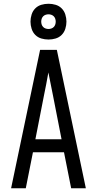

<svg xmlns="http://www.w3.org/2000/svg" viewBox="-20 -1000 515 1020"><path d="M39 0 193 -735H282L436 0H358L320 -191H155L117 0ZM307 -260 262 -490Q256 -521 249.5 -552.5Q243 -584 237 -615Q232 -584 225.5 -552.5Q219 -521 213 -490L168 -260ZM238 -790Q218 -790 199.5 -795.5Q181 -801 167.5 -814.5Q154 -828 148 -847Q142 -866 142 -885Q142 -904 148 -923Q154 -942 167.5 -955.5Q181 -969 199.5 -974.5Q218 -980 238 -980Q257 -980 275.5 -974.5Q294 -969 307.5 -955.5Q321 -942 327 -923Q333 -904 333 -885Q333 -866 327 -847Q321 -828 307.5 -814.5Q294 -801 275.5 -795.5Q257 -790 238 -790ZM238 -846Q245 -846 252.5 -848.5Q260 -851 265.5 -856.5Q271 -862 273.5 -869.5Q276 -877 276 -885Q276 -893 273.5 -900.5Q271 -908 265.5 -913.5Q260 -919 252.5 -921.5Q245 -924 238 -924Q230 -924 222.5 -921.5Q215 -919 209.5 -913.5Q204 -908 201.5 -900.5Q199 -893 199 -885Q199 -877 201.5 -869.5Q204 -862 209.5 -856.5Q215 -851 222.5 -848.5Q230 -846 238 -846Z"/></svg>

Font: Iosevka QP
Style: Regular
Weight: 400
Designer: Belleve Invis
Foundry: Belleve Invis
Version: Version 20.0.0; ttfautohint (v1.8.4)